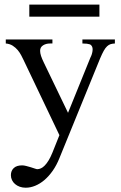

<svg xmlns="http://www.w3.org/2000/svg" viewBox="-20 -624 540 860"><path d="M494.6 -429.2Q483.9 -428.7 475.6 -426.3Q467.3 -423.8 459.7 -416.7Q452.1 -409.7 444.8 -396.7Q437.5 -383.8 428.2 -361.8L246.1 84.5Q233.4 116.2 216.1 140.9Q198.7 165.5 179 182.4Q159.2 199.2 137.7 208Q116.2 216.8 95.2 216.8Q80.6 216.8 68.4 212.4Q56.2 208 47.4 200.4Q38.6 192.9 33.7 182.6Q28.8 172.4 28.8 160.6Q28.8 141.1 41.5 128.9Q54.2 116.7 79.1 116.7Q86.9 116.7 97.4 119.4Q107.9 122.1 118.2 125.2Q128.4 128.4 136.2 131.1Q144 133.8 147 133.8Q154.8 133.8 163.1 130.1Q171.4 126.5 179.9 117.9Q188.5 109.4 197.3 95.2Q206.1 81.1 214.8 59.6L246.1 -18.6L85.4 -355.5Q81.1 -364.3 75 -376.2Q68.8 -388.2 59.6 -399.4Q50.3 -410.6 37.1 -419.2Q23.9 -427.7 5.9 -429.2V-447.3H214.8V-429.2H204.1Q186 -429.2 172.9 -420.9Q159.7 -412.6 159.7 -396.5Q159.7 -386.2 163.8 -373.5Q168 -360.8 176.3 -343.8L284.7 -118.7L384.8 -365.7Q392.1 -379.4 394.3 -394.8Q396.5 -410.2 390.6 -418.5Q389.2 -420.4 387.2 -422.4Q385.3 -424.3 380.9 -425.8Q376.5 -427.2 368.9 -428.2Q361.3 -429.2 349.1 -429.2V-447.3H494.6ZM111.3 -549.3V-603.5H425.3V-549.3Z"/></svg>

Font: Doulos SIL Eur
Style: Regular
Weight: 400
Designer: Walt Agee, Victor Gaultney, Peter Martin, Debbi Hosken, Becca Hirsbrunner
Foundry: SIL International
Version: Version 5.000